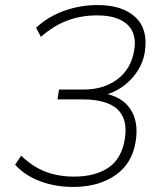

<svg xmlns="http://www.w3.org/2000/svg" viewBox="-20 -733 640 761"><path d="M269 8Q200 8 139.5 -14.5Q79 -37 40 -80L64 -116Q109 -72 160.5 -52.5Q212 -33 273 -33Q358 -33 410.5 -69Q463 -105 475 -184Q499 -339 307 -339H208L214 -378H311Q391 -378 445.5 -419Q500 -460 512 -534Q523 -601 484 -636.5Q445 -672 365 -672Q302 -672 248 -652Q194 -632 142 -587L123 -623Q170 -667 234 -690Q298 -713 367 -713Q465 -713 516.5 -665Q568 -617 554 -527Q545 -468 500 -419.5Q455 -371 387 -354L388 -364Q463 -351 496.5 -301Q530 -251 518 -174Q505 -86 438 -39Q371 8 269 8Z"/></svg>

Font: Mulish ExtraLight
Style: Italic
Weight: 200
Italic angle: -9°
Designer: Vernon Adams
Foundry: Vernon Adams
Version: Version 3.603